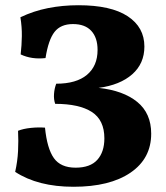

<svg xmlns="http://www.w3.org/2000/svg" viewBox="-20 -705 635 734"><path d="M261 9Q125 9 38 -48Q47 -88 49 -127.5Q51 -167 49 -205Q69 -213 97.5 -216Q126 -219 152 -217Q160 -137 186 -100.5Q212 -64 269 -64Q325 -64 352 -94Q379 -124 379 -176Q379 -246 331 -277Q283 -308 191 -308Q185 -325 186.5 -346Q188 -367 195 -385Q272 -385 312.5 -419Q353 -453 353 -514Q353 -561 329 -587Q305 -613 259 -613Q212 -613 188.5 -583Q165 -553 154 -483Q101 -477 59 -497Q63 -532 63.5 -567Q64 -602 58 -639Q108 -663 163.5 -674Q219 -685 280 -685Q404 -685 468 -643Q532 -601 532 -527Q532 -462 485.5 -421Q439 -380 357 -369Q451 -359 504.5 -315.5Q558 -272 558 -194Q558 -99 479 -45Q400 9 261 9Z"/></svg>

Font: Vollkorn ExtraBold
Style: Regular
Weight: 800
Designer: Friedrich Althausen
Foundry: Friedrich Althausen
Version: Version 5.000; ttfautohint (v1.8.3)